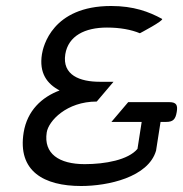

<svg xmlns="http://www.w3.org/2000/svg" viewBox="-20 -610 611 641"><path d="M59 -168C38 -38 127 11 251 11C340 11 475 -18 501 -107L516 -203H535C558 -203 566 -212 570 -236C574 -259 569 -269 545 -269H408L352 -203H453L439 -113C408 -76 331 -62 263 -62C177 -62 125 -97 136 -168C142 -206 202 -271 303 -271L359 -337H313C247 -337 187 -359 198 -429C208 -490 263 -518 337 -518C381 -518 418 -511 447 -499C447 -499 529 -542 521 -547C477 -571 426 -590 351 -590C154 -590 124 -454 120 -429C110 -366 137 -330 179 -308C120 -286 71 -241 59 -168Z"/></svg>

Font: Charger Pro
Style: ExtObl
Weight: 400
Designer: Jasper
Foundry: Cannot Into Space Fonts
Version: Version 1.09